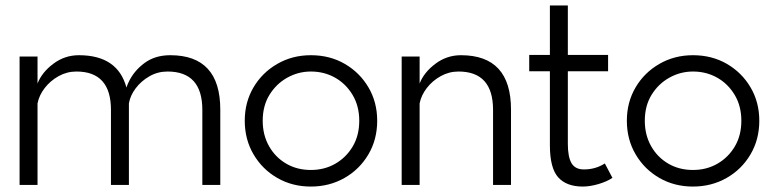

<svg xmlns="http://www.w3.org/2000/svg" viewBox="-20 -680 2850 706"><path d="M52 0V-472H118V-373Q134 -414 176 -445.5Q218 -477 270 -477Q413 -477 445 -358Q448 -368 453 -378Q472 -419 511 -448Q550 -477 606 -477Q790 -477 790 -277V0H724V-276Q724 -417 596 -417Q560 -417 529.5 -399.5Q499 -382 479 -355.5Q459 -329 454 -300V0H388V-276Q388 -417 261 -417Q226 -417 195.5 -400Q165 -383 144.5 -356.5Q124 -330 118 -300V0Z M1123 6Q1055 6 1000 -25.5Q945 -57 912.5 -112Q880 -167 880 -236Q880 -304 912 -358.5Q944 -413 999.5 -445Q1055 -477 1123 -477Q1193 -477 1248 -445Q1303 -413 1335 -358.5Q1367 -304 1367 -236Q1367 -167 1334.5 -112Q1302 -57 1246.5 -25.5Q1191 6 1123 6ZM1123 -55Q1173 -55 1213 -78Q1253 -101 1277 -141.5Q1301 -182 1301 -236Q1301 -290 1276.5 -331Q1252 -372 1212 -394.5Q1172 -417 1123 -417Q1077 -417 1036.5 -394.5Q996 -372 971 -331.5Q946 -291 946 -236Q946 -184 969 -143Q992 -102 1032 -78.5Q1072 -55 1123 -55Z M1457 0V-472H1523V-373Q1539 -414 1581 -445.5Q1623 -477 1675 -477Q1859 -477 1859 -277V0H1793V-276Q1793 -417 1666 -417Q1631 -417 1600.5 -400Q1570 -383 1549.5 -356.5Q1529 -330 1523 -300V0Z M2123 6Q2063 6 2032.5 -28Q2002 -62 2002 -146V-418H1926V-478H2002V-660H2068V-478H2216V-418H2068V-151Q2068 -103 2081.5 -80Q2095 -57 2127 -57Q2170 -57 2204 -79L2232 -26Q2211 -12 2180 -3Q2149 6 2123 6Z M2528 6Q2460 6 2405 -25.5Q2350 -57 2317.5 -112Q2285 -167 2285 -236Q2285 -304 2317 -358.5Q2349 -413 2404.5 -445Q2460 -477 2528 -477Q2598 -477 2653 -445Q2708 -413 2740 -358.5Q2772 -304 2772 -236Q2772 -167 2739.5 -112Q2707 -57 2651.5 -25.5Q2596 6 2528 6ZM2528 -55Q2578 -55 2618 -78Q2658 -101 2682 -141.5Q2706 -182 2706 -236Q2706 -290 2681.5 -331Q2657 -372 2617 -394.5Q2577 -417 2528 -417Q2482 -417 2441.5 -394.5Q2401 -372 2376 -331.5Q2351 -291 2351 -236Q2351 -184 2374 -143Q2397 -102 2437 -78.5Q2477 -55 2528 -55Z"/></svg>

Font: Lil Grotesk
Style: Regular
Weight: 400
Designer: Bastien Sozeau
Foundry: NBR — Bastien Sozeau
Version: Version 4.002; ttfautohint (v1.8.4.7-5d5b)